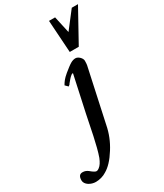

<svg xmlns="http://www.w3.org/2000/svg" viewBox="-407 -840 1070 1256"><g transform="rotate(-30 128.5 -212.0)"><path d="M360 -745 262 -618 234 -745H188L204 -501H272L407 -745ZM-72 321C-44 321 -13 312 8 298C42 279 76 243 109 190C140 141 161 89 172 32L259 -370C260 -377 261 -387 261 -402C261 -422 236 -447 215 -447C203 -447 190 -443 178 -436C164 -428 145 -413 119 -392C88 -366 77 -350 65 -329L85 -309C92 -314 96 -317 97 -319C100 -326 103 -326 111 -337C117 -345 139 -370 148 -370C151 -370 152 -371 153 -372V-371C136 -289 112 -185 94 -99C76 -14 52 122 25 196C14 223 2 242 -13 253C-18 256 -24 262 -34 262C-38 262 -44 260 -50 256C-56 253 -65 246 -77 236C-89 227 -102 222 -116 222C-139 221 -150 236 -150 265C-150 298 -109 321 -72 321Z"/></g></svg>

Font: fbb
Style: Bold Italic
Weight: 700
Italic angle: -12°
Designer: David J. Perry, Michael Sharpe
Version: Version 0.991